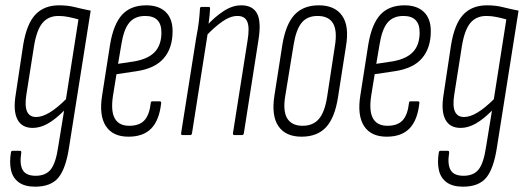

<svg xmlns="http://www.w3.org/2000/svg" viewBox="-20 -508 1977 722"><path d="M202 -488Q235 -488 262.5 -481Q290 -474 321 -468L240 44Q228 125 200 159.5Q172 194 112 194Q73 194 50.5 177.5Q28 161 21.5 132Q15 103 21 66Q22 59 27 59H54Q61 59 60 66Q53 110 65.5 131.5Q78 153 114 153Q152 153 171 129Q190 105 199 43L221 -92Q188 -59 159.5 -43Q131 -27 103 -27Q62 -27 45.5 -59Q29 -91 39 -152L67 -338Q80 -418 113 -453Q146 -488 202 -488ZM116 -68Q161 -68 228 -135L275 -435Q258 -440 238.5 -444Q219 -448 200 -448Q162 -448 140 -422Q118 -396 108 -335L79 -151Q66 -68 116 -68Z M463 6Q404 6 378 -34Q352 -74 364 -149L394 -341Q407 -418 439.5 -453Q472 -488 530 -488Q577 -488 603 -463Q629 -438 629 -391Q629 -327 595.5 -288.5Q562 -250 492 -240L418 -229L405 -149Q396 -91 411.5 -63Q427 -35 466 -35Q504 -35 523 -55.5Q542 -76 547 -121Q547 -127 553 -127H580Q587 -127 586 -120Q579 -56 549 -25Q519 6 463 6ZM424 -268 484 -277Q537 -286 562 -312.5Q587 -339 587 -386Q587 -448 526 -448Q487 -448 466 -422.5Q445 -397 436 -339Z M862 0Q855 0 856 -7L911 -356Q919 -404 910 -426Q901 -448 873 -448Q846 -448 816 -427Q786 -406 754 -372L757 -411Q787 -444 820.5 -466Q854 -488 887 -488Q930 -488 946.5 -457.5Q963 -427 952 -358L897 -7Q896 0 890 0ZM667 0Q660 0 661 -7L718 -367Q725 -402 728 -429Q731 -456 732 -476Q732 -482 739 -482H765Q770 -482 770 -476Q769 -454 765.5 -428Q762 -402 760 -386L761 -382L702 -7Q701 0 695 0Z M1114 6Q1054 6 1027 -33.5Q1000 -73 1012 -149L1042 -341Q1055 -418 1088 -453Q1121 -488 1179 -488Q1239 -488 1266.5 -449Q1294 -410 1281 -334L1251 -142Q1239 -65 1206 -29.5Q1173 6 1114 6ZM1118 -35Q1157 -35 1179 -60.5Q1201 -86 1210 -143L1239 -333Q1249 -392 1232.5 -420Q1216 -448 1174 -448Q1135 -448 1114 -422Q1093 -396 1084 -339L1053 -149Q1043 -91 1060 -63Q1077 -35 1118 -35Z M1434 6Q1375 6 1349 -34Q1323 -74 1335 -149L1365 -341Q1378 -418 1410.5 -453Q1443 -488 1501 -488Q1548 -488 1574 -463Q1600 -438 1600 -391Q1600 -327 1566.5 -288.5Q1533 -250 1463 -240L1389 -229L1376 -149Q1367 -91 1382.5 -63Q1398 -35 1437 -35Q1475 -35 1494 -55.5Q1513 -76 1518 -121Q1518 -127 1524 -127H1551Q1558 -127 1557 -120Q1550 -56 1520 -25Q1490 6 1434 6ZM1395 -268 1455 -277Q1508 -286 1533 -312.5Q1558 -339 1558 -386Q1558 -448 1497 -448Q1458 -448 1437 -422.5Q1416 -397 1407 -339Z M1811 -488Q1844 -488 1871.5 -481Q1899 -474 1930 -468L1849 44Q1837 125 1809 159.5Q1781 194 1721 194Q1682 194 1659.5 177.5Q1637 161 1630.5 132Q1624 103 1630 66Q1631 59 1636 59H1663Q1670 59 1669 66Q1662 110 1674.5 131.5Q1687 153 1723 153Q1761 153 1780 129Q1799 105 1808 43L1830 -92Q1797 -59 1768.5 -43Q1740 -27 1712 -27Q1671 -27 1654.5 -59Q1638 -91 1648 -152L1676 -338Q1689 -418 1722 -453Q1755 -488 1811 -488ZM1725 -68Q1770 -68 1837 -135L1884 -435Q1867 -440 1847.5 -444Q1828 -448 1809 -448Q1771 -448 1749 -422Q1727 -396 1717 -335L1688 -151Q1675 -68 1725 -68Z"/></svg>

Font: Sofia Sans Extra Condensed Light
Style: Italic
Weight: 300
Italic angle: -9°
Version: Version 4.100